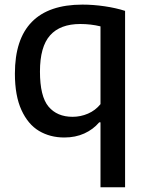

<svg xmlns="http://www.w3.org/2000/svg" viewBox="-20 -572 620 812"><path d="M405 -54.5H399.5Q374 -24.5 336.5 -7.5Q299 9.5 252 9.5Q192 9.5 145.2 -18.2Q98.5 -46 70.8 -106.5Q43 -167 43 -260.5Q43 -406.5 114.8 -479.5Q186.5 -552.5 328.5 -552.5Q374.5 -552.5 422.2 -545.5Q470 -538.5 509 -526V220H405ZM405 -131.5V-460.5Q364 -470.5 319.5 -470.5Q234.5 -470.5 191.8 -422.5Q149 -374.5 149 -269.5Q149 -164.5 185.2 -121.2Q221.5 -78 287 -78Q321 -78 352.2 -91.5Q383.5 -105 405 -131.5Z"/></svg>

Font: Encode Sans Medium
Style: Regular
Weight: 500
Designer: Multiple Designers
Foundry: Impallari Type
Version: Version 2.000